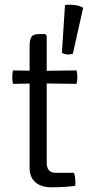

<svg xmlns="http://www.w3.org/2000/svg" viewBox="-20 -790 379 814"><path d="M255.5 -768.5Q260 -769.5 265 -769.8Q270 -770 276 -770Q290 -770 305.8 -767Q321.5 -764 332.5 -757L289 -562.5Q281 -559 270 -559Q254.5 -559 242.5 -566ZM105.5 -595Q105.5 -619.5 112.8 -632.5Q120 -645.5 145 -645.5H172L178 -639V-98.5Q178 -80.5 186.8 -69Q195.5 -57.5 217.5 -57.5H293.5Q299.5 -41 299.5 -17.5Q299.5 -13.5 299.5 -9.5Q299.5 -5.5 298.5 -2Q275 1 250.5 2.5Q226 4 197 4Q155 4 130.2 -17.2Q105.5 -38.5 105.5 -79ZM304.5 -491.5Q308 -476 308 -463Q308 -448.5 304.5 -434.5L153.5 -436.5L35 -434.5Q32 -448.5 32 -463Q32 -476 35 -491.5L153 -489.5Z"/></svg>

Font: Signika
Style: Regular
Weight: 300
Designer: Anna Giedry
Foundry: Anna Giedry
Version: Version 2.000